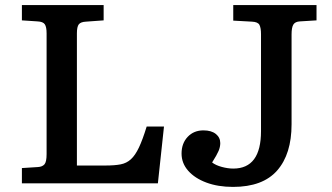

<svg xmlns="http://www.w3.org/2000/svg" viewBox="-20 -720 1302 754"><path d="M66 0V-60L129 -64Q146 -65 154.5 -74.5Q163 -84 163 -115V-589Q163 -614 156 -624.5Q149 -635 127 -636L66 -640V-700H387V-640L318 -635Q297 -634 289.5 -624.5Q282 -615 282 -589V-70H395Q430 -70 453.5 -74.5Q477 -79 494 -94.5Q511 -110 525.5 -140.5Q540 -171 556 -223H624L600 0ZM895 14Q836 14 790.5 -3Q745 -20 719 -49.5Q693 -79 693 -117Q693 -157 717 -182.5Q741 -208 779 -208Q810 -208 827.5 -194Q845 -180 845 -158Q845 -143 838.5 -127.5Q832 -112 813 -82Q827 -71 851 -64.5Q875 -58 896 -58Q1005 -58 1005 -205V-586Q1005 -610 999 -622Q993 -634 969 -635L896 -639V-700H1223V-640L1158 -636Q1139 -635 1132 -623.5Q1125 -612 1125 -585V-232Q1125 -115 1068.5 -50.5Q1012 14 895 14Z"/></svg>

Font: Literata 7pt Medium
Style: Regular
Weight: 500
Designer: Latin by Veronika Burian and Jose Scaglione. Greek by Irene Vlachou. Cyrillic by Vera Evstafieva.
Foundry: TypeTogether
Version: Version 3.002